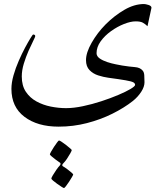

<svg xmlns="http://www.w3.org/2000/svg" viewBox="-20 -470 840 968"><path d="M743.7 -430.7 723.6 -337.9Q711.9 -349.1 700 -355.7Q688 -362.3 664.1 -362.3Q638.7 -362.3 605.2 -349.1Q571.8 -335.9 540 -313.2Q508.3 -290.5 487.5 -261.7Q466.8 -232.9 466.8 -201.7Q466.8 -186.5 482.4 -175.5Q498 -164.6 520.3 -157.2Q542.5 -149.9 563.7 -145.8Q585 -141.6 596.2 -139.6Q632.8 -133.8 659.4 -131.8Q686 -129.9 698.7 -114.7Q706.1 -106.9 707.3 -91.6Q708.5 -76.2 708.5 -55.2Q708.5 -32.7 692.1 -7.3Q675.8 18.1 649.9 39.1Q606 73.7 546.6 103.3Q487.3 132.8 418.5 150.6Q349.6 168.5 275.4 168.5Q168.9 168.5 103.3 118.9Q37.6 69.3 37.6 -22Q37.6 -53.2 48.1 -90.1Q58.6 -127 74.5 -163.3Q90.3 -199.7 106.4 -229.7Q122.6 -259.8 133.8 -277.8Q145 -295.9 146.5 -295.9Q157.7 -295.9 157.7 -287.6Q157.7 -284.2 147.5 -263.9Q137.2 -243.7 123.8 -213.4Q110.4 -183.1 100.1 -149.2Q89.8 -115.2 89.8 -84.5Q89.8 -38.1 110.4 -7.3Q130.9 23.4 164.1 41.5Q197.3 59.6 236.3 67.4Q275.4 75.2 313 75.2Q351.6 75.2 397.9 65.4Q444.3 55.7 490.7 40.5Q537.1 25.4 575.7 9Q614.3 -7.3 637.7 -21.2Q661.1 -35.2 661.1 -42Q661.1 -50.3 651.6 -55.2Q642.1 -60.1 613 -65.2Q584 -70.3 525.9 -78.1Q501.5 -81.5 475.3 -89.8Q449.2 -98.1 431.4 -116.5Q413.6 -134.8 413.6 -167Q413.6 -204.6 442.1 -254.6Q470.7 -304.7 512.7 -347.2Q556.6 -391.1 606.9 -420.4Q657.2 -449.7 706.1 -449.7Q713.4 -449.7 728.5 -445.1Q743.7 -440.4 743.7 -430.7ZM349.1 409.7Q349.1 411.6 343 422.4Q336.9 433.1 328.4 446Q319.8 459 312.5 468.5Q305.2 478 302.2 478Q300.3 478 290.3 471.7Q280.3 465.3 268.3 456.8Q256.3 448.2 247.6 440.7Q238.8 433.1 238.8 430.2Q238.8 426.8 246.3 413.8Q253.9 400.9 263.9 386.5Q273.9 372.1 281.2 364.7Q285.2 360.8 285.2 355.5Q285.2 352.1 282.2 350.1Q273.4 344.2 261.5 335.4Q249.5 326.7 240.5 318.6Q231.4 310.5 231.4 308.6Q231.4 305.7 237.5 294.7Q243.7 283.7 252.2 270.5Q260.7 257.3 268.1 247.8Q275.4 238.3 277.3 238.3Q280.8 238.3 291 245.1Q301.3 252 313 261Q324.7 270 333.3 277.6Q341.8 285.2 341.8 286.6Q341.8 289.6 334.5 303Q327.1 316.4 317.4 330.8Q307.6 345.2 300.8 351.6Q299.3 353.5 296.6 356.4Q293.9 359.4 293.9 362.8Q293.9 366.2 296.9 368.2Q305.7 373 318.1 382.1Q330.6 391.1 339.8 399.4Q349.1 407.7 349.1 409.7Z"/></svg>

Font: Rohingya Solluk
Style: Regular
Weight: 400
Designer: SIL International
Foundry: SIL International
Version: Version 1.001